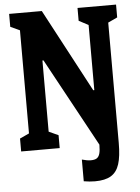

<svg xmlns="http://www.w3.org/2000/svg" viewBox="-61 -777 741 1015"><g transform="rotate(-5 310.0 -269.5)"><path d="M26.3 -68.5 108.6 -106.6 75.8 -50.4V-679.6L108.6 -623.4L26.3 -661.5V-730H199.7L434.1 -289.3H439.8V-679.3L462.2 -623.2L389.2 -661.7V-729.8H593.7V-661.7L511.4 -623.2L544.2 -679.8V0L457 28.6L185.9 -469.2H180.2V-50.8L147.2 -106.6L230.8 -68.5V0H26.3ZM342.2 185.8V70.6Q369.9 78.6 389.2 78.6Q409.2 78.6 420.4 71.8Q431.5 65.1 436.5 48.1Q441.4 31.2 441.5 0H544.2Q544.2 71.4 530.9 112.5Q517.7 153.7 486.8 172.4Q456 191.2 401.8 191.2Q373.4 191.2 342.2 185.8Z"/></g></svg>

Font: Monaspace Xenon Var
Style: Regular
Weight: 400
Designer: Riley Cran and the Lettermatic Team
Version: Version 1.000 (Monaspace Xenon Var)